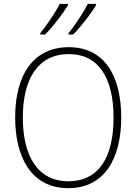

<svg xmlns="http://www.w3.org/2000/svg" viewBox="-20 -971 711 1001"><path d="M480 -943V-951H438C417 -910 371 -838 337 -798V-791H361C402 -831 457 -903 480 -943ZM334 -943V-951H292C270 -909 225 -840 190 -798V-791H215C257 -832 310 -903 334 -943ZM612 -358C612 -581 521 -725 339 -725C157 -725 59 -585 59 -359C59 -152 143 10 336 10C528 10 612 -149 612 -358ZM99 -359C99 -558 177 -689 339 -689C491 -689 572 -569 572 -358C572 -153 497 -26 336 -26C177 -26 99 -157 99 -359Z"/></svg>

Font: Noto Sans Myanmar UI SemiCondensed ExtraLight
Style: Regular
Weight: 200
Width: 4
Designer: Monotype Design Team
Foundry: Monotype Imaging Inc.
Version: Version 2.103